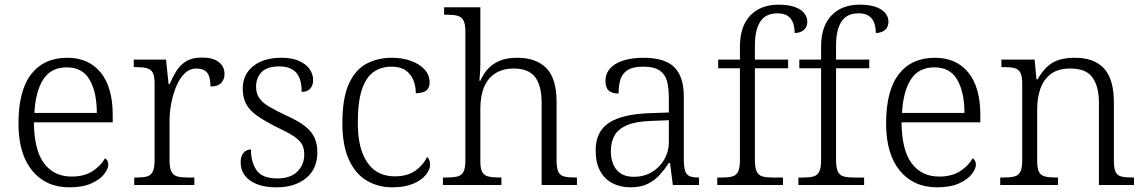

<svg xmlns="http://www.w3.org/2000/svg" viewBox="-20 -791 4896 821"><path d="M277 10Q176 10 117.5 -61.5Q59 -133 59 -263Q59 -404 113.5 -474Q168 -544 268 -544Q359 -544 410.5 -481Q462 -418 462 -299V-268H125Q126 -149 168.5 -92.5Q211 -36 286 -36Q340 -36 375.5 -59Q411 -82 429 -114Q435 -111 439 -104Q443 -97 443 -87Q443 -69 425 -46Q407 -23 370 -6.5Q333 10 277 10ZM394 -308Q394 -396 363.5 -449.5Q333 -503 266 -503Q198 -503 165 -451.5Q132 -400 127 -308Z M554 0V-32H566Q592 -32 608.5 -36.5Q625 -41 633 -57Q641 -73 641 -107V-433Q641 -466 633 -480.5Q625 -495 607.5 -499.5Q590 -504 561 -504H552V-536H690L701 -431H705Q718 -461 734 -487Q750 -513 776 -529Q802 -545 843 -545Q890 -545 915 -526Q940 -507 940 -474Q940 -452 926 -436.5Q912 -421 880 -421Q880 -463 865.5 -480.5Q851 -498 820 -498Q791 -498 769.5 -477Q748 -456 734 -422.5Q720 -389 712.5 -350Q705 -311 705 -274V-104Q705 -71 713.5 -56Q722 -41 738.5 -36.5Q755 -32 780 -32H811V0Z M1163 10Q1110 10 1076 -4.5Q1042 -19 1025.5 -42.5Q1009 -66 1009 -96Q1009 -117 1016 -129.5Q1023 -142 1033 -147Q1043 -152 1053 -152Q1053 -98 1077 -63Q1101 -28 1166 -28Q1222 -28 1251.5 -57.5Q1281 -87 1281 -130Q1281 -155 1272 -172.5Q1263 -190 1239 -206.5Q1215 -223 1170 -244Q1116 -271 1082.5 -294Q1049 -317 1033.5 -344.5Q1018 -372 1018 -412Q1018 -473 1063 -508.5Q1108 -544 1183 -544Q1230 -544 1260 -530Q1290 -516 1304.5 -494.5Q1319 -473 1319 -449Q1319 -426 1306.5 -412Q1294 -398 1270 -398Q1270 -455 1246 -481Q1222 -507 1175 -507Q1122 -507 1098.5 -482.5Q1075 -458 1075 -420Q1075 -392 1088.5 -372Q1102 -352 1130 -335.5Q1158 -319 1200 -299Q1252 -276 1282 -253Q1312 -230 1324.5 -203Q1337 -176 1337 -140Q1337 -69 1289 -29.5Q1241 10 1163 10Z M1657 10Q1597 10 1548.5 -18.5Q1500 -47 1472 -108Q1444 -169 1444 -264Q1444 -371 1471.5 -432Q1499 -493 1547 -518.5Q1595 -544 1656 -544Q1700 -544 1736.5 -531Q1773 -518 1795 -494.5Q1817 -471 1817 -439Q1817 -423 1810.5 -412.5Q1804 -402 1791 -397.5Q1778 -393 1758 -392Q1758 -423 1747.5 -448.5Q1737 -474 1714.5 -490Q1692 -506 1654 -506Q1611 -506 1578.5 -484Q1546 -462 1528 -409.5Q1510 -357 1510 -265Q1510 -190 1529 -139Q1548 -88 1583 -62.5Q1618 -37 1668 -37Q1722 -37 1756 -61Q1790 -85 1806 -120Q1813 -114 1816 -106Q1819 -98 1819 -86Q1819 -66 1801 -43.5Q1783 -21 1747 -5.5Q1711 10 1657 10Z M1874 0V-32H1890Q1919 -32 1936.5 -36.5Q1954 -41 1962 -56.5Q1970 -72 1970 -105V-655Q1970 -689 1961.5 -704Q1953 -719 1936.5 -723.5Q1920 -728 1894 -728H1879V-760H2034V-514Q2034 -500 2033 -485.5Q2032 -471 2031 -460Q2030 -449 2030 -446H2034Q2046 -474 2066.5 -496.5Q2087 -519 2117.5 -531.5Q2148 -544 2191 -544Q2273 -544 2316.5 -499.5Q2360 -455 2360 -355V-105Q2360 -72 2367.5 -56.5Q2375 -41 2392 -36.5Q2409 -32 2437 -32H2447V0H2296V-352Q2296 -424 2268.5 -461Q2241 -498 2176 -498Q2131 -498 2099 -478Q2067 -458 2050.5 -420Q2034 -382 2034 -326V-102Q2034 -70 2042 -55.5Q2050 -41 2067.5 -36.5Q2085 -32 2113 -32H2124V0Z M2675 10Q2634 10 2600 -7Q2566 -24 2546.5 -59.5Q2527 -95 2527 -148Q2527 -228 2583.5 -265.5Q2640 -303 2757 -307L2840 -310V-372Q2840 -411 2833 -441Q2826 -471 2802 -488.5Q2778 -506 2730 -506Q2687 -506 2664 -491.5Q2641 -477 2633 -451Q2625 -425 2625 -391Q2597 -391 2583 -403.5Q2569 -416 2569 -446Q2569 -475 2587.5 -497Q2606 -519 2643 -531.5Q2680 -544 2732 -544Q2823 -544 2863.5 -503.5Q2904 -463 2904 -379V-112Q2904 -80 2909 -62.5Q2914 -45 2927 -38.5Q2940 -32 2965 -32H2969V0H2857L2845 -94H2840Q2824 -69 2802.5 -45Q2781 -21 2751 -5.5Q2721 10 2675 10ZM2690 -35Q2734 -35 2768 -55.5Q2802 -76 2821 -110Q2840 -144 2840 -181V-277L2766 -274Q2700 -272 2662 -256Q2624 -240 2608 -212Q2592 -184 2592 -145Q2592 -113 2602.5 -88Q2613 -63 2634.5 -49Q2656 -35 2690 -35Z M3047 0V-32H3069Q3095 -32 3111.5 -36.5Q3128 -41 3136 -57Q3144 -73 3144 -107V-499H3051V-536H3144V-592Q3144 -678 3188 -724.5Q3232 -771 3309 -771Q3352 -771 3379 -761Q3406 -751 3419 -734.5Q3432 -718 3432 -699Q3432 -683 3425 -672Q3418 -661 3405.5 -655.5Q3393 -650 3378 -650Q3378 -673 3371.5 -692Q3365 -711 3349 -722.5Q3333 -734 3304 -734Q3254 -734 3231 -698.5Q3208 -663 3208 -597V-536H3350V-499H3208V-107Q3208 -73 3216 -57Q3224 -41 3240.5 -36.5Q3257 -32 3283 -32H3328V0Z M3394 0V-32H3416Q3442 -32 3458.5 -36.5Q3475 -41 3483 -57Q3491 -73 3491 -107V-499H3398V-536H3491V-592Q3491 -678 3535 -724.5Q3579 -771 3656 -771Q3699 -771 3726 -761Q3753 -751 3766 -734.5Q3779 -718 3779 -699Q3779 -683 3772 -672Q3765 -661 3752.5 -655.5Q3740 -650 3725 -650Q3725 -673 3718.5 -692Q3712 -711 3696 -722.5Q3680 -734 3651 -734Q3601 -734 3578 -698.5Q3555 -663 3555 -597V-536H3697V-499H3555V-107Q3555 -73 3563 -57Q3571 -41 3587.5 -36.5Q3604 -32 3630 -32H3675V0Z M3987 10Q3886 10 3827.5 -61.5Q3769 -133 3769 -263Q3769 -404 3823.5 -474Q3878 -544 3978 -544Q4069 -544 4120.5 -481Q4172 -418 4172 -299V-268H3835Q3836 -149 3878.5 -92.5Q3921 -36 3996 -36Q4050 -36 4085.5 -59Q4121 -82 4139 -114Q4145 -111 4149 -104Q4153 -97 4153 -87Q4153 -69 4135 -46Q4117 -23 4080 -6.5Q4043 10 3987 10ZM4104 -308Q4104 -396 4073.5 -449.5Q4043 -503 3976 -503Q3908 -503 3875 -451.5Q3842 -400 3837 -308Z M4257 0V-32H4271Q4301 -32 4318 -36.5Q4335 -41 4343 -56.5Q4351 -72 4351 -105V-433Q4351 -466 4343 -480.5Q4335 -495 4319 -499.5Q4303 -504 4277 -504H4262V-536H4404L4412 -452H4417Q4438 -489 4461.5 -509Q4485 -529 4513.5 -536.5Q4542 -544 4577 -544Q4659 -544 4701 -498Q4743 -452 4743 -353V-105Q4743 -72 4750 -56.5Q4757 -41 4774 -36.5Q4791 -32 4819 -32H4829V0H4679V-354Q4679 -420 4652 -459Q4625 -498 4557 -498Q4503 -498 4472 -473.5Q4441 -449 4428 -409.5Q4415 -370 4415 -326V-102Q4415 -70 4423 -55.5Q4431 -41 4448 -36.5Q4465 -32 4494 -32H4504V0Z"/></svg>

Font: Noto Serif Gujarati Light
Style: Regular
Weight: 300
Version: Version 2.102